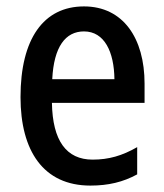

<svg xmlns="http://www.w3.org/2000/svg" viewBox="-20 -569 511 599"><path d="M242 -549C116 -549 44 -448 44 -266C44 -99 115 10 262 10C318 10 364 -1 408 -25V-110C361 -83 319 -71 269 -71C187 -71 144 -130 142 -248H431V-308C431 -450 364 -549 242 -549ZM242 -471C306 -471 336 -407 337 -322H143C148 -423 184 -471 242 -471Z"/></svg>

Font: Noto Sans Sinhala UI Condensed Medium
Style: Regular
Weight: 500
Width: 3
Designer: Jelle Bosma - Monotype Design Team
Foundry: Monotype Imaging Inc.
Version: Version 2.006